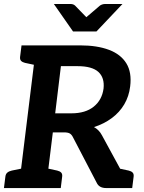

<svg xmlns="http://www.w3.org/2000/svg" viewBox="-26 -954 732 974"><path d="M68.9 0 158 -723.8H380.8Q466.5 -723.8 526.5 -701.3Q586.5 -678.8 614.9 -632.8Q643.3 -586.8 634.3 -515.2Q628.3 -465.4 604.4 -424.7Q580.4 -384 541.1 -354.9Q501.9 -325.7 450.8 -309.3Q463.4 -302.6 473.5 -292.2Q483.7 -281.9 491.4 -267.3L636.9 0H512.7Q476.6 0 464.3 -27.3L343.9 -258.2Q337.5 -271.3 328 -276.9Q318.5 -282.5 297.9 -282.5H242L207.3 0ZM254 -379.1H336.2Q407.5 -379.1 449.5 -413Q491.5 -446.8 499.3 -504.7Q505.2 -559.6 473.2 -589Q441.1 -618.4 367.4 -618.4H283ZM545.5 0 506.8 -113.8 573.5 -100.2ZM-6 0 1.3 -58.1Q2.9 -71.6 11.4 -78.6Q19.8 -85.6 34.1 -88.8L92.9 -100.8L93.2 0ZM182.3 -723.8 156.8 -623.1 100.8 -635.1Q87.7 -638.2 81 -645.2Q74.3 -652.2 75.9 -665.7L83.2 -723.8ZM183 0 208.1 -100.8 264 -88.8Q277.6 -85.6 284.3 -78.6Q291 -71.6 289.4 -58.1L282.2 0ZM545.5 0 570.6 -100.8 626.5 -88.8Q640.1 -85.6 646.8 -78.6Q653.5 -71.6 651.9 -58.1L644.6 0ZM595.3 -933.8 463.3 -794.4H344.5L247.2 -933.8H331.2Q346.7 -933.8 355.4 -925.1L412 -866.7L480.4 -925.1Q484.6 -928.7 492.3 -931.3Q500 -933.8 507.7 -933.8Z"/></svg>

Font: Aleo
Style: Italic
Weight: 400
Italic angle: -7°
Designer: Alessio Laiso
Foundry: Alessio Laiso
Version: Version 2.001;gftools[0.9.29]